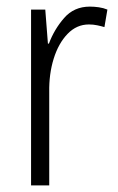

<svg xmlns="http://www.w3.org/2000/svg" viewBox="-20 -561 356 581"><path d="M252 -541Q265 -541 279 -539Q293 -537 305 -532L296 -479Q286 -482 274 -484.5Q262 -487 249 -487Q212 -487 184.5 -458.5Q157 -430 142.5 -383.5Q128 -337 129 -282V0H74V-532H117L125 -429H128Q144 -472 174 -506.5Q204 -541 252 -541Z"/></svg>

Font: Noto Sans Lao Looped Condensed Light
Style: Regular
Weight: 300
Width: 3
Designer: Mark Frömberg, Ben Mitchell
Foundry: The Fontpad Ltd
Version: Version 1.002; ttfautohint (v1.8.4.7-5d5b)